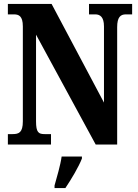

<svg xmlns="http://www.w3.org/2000/svg" viewBox="-20 -734 700 975"><path d="M20 0H239V-53H207C176 -53 163 -61 163 -118V-558L466 0H575V-596C575 -647 592 -661 619 -661H651V-714H432V-661H464C488 -661 508 -648 508 -600V-213L242 -714H20V-661H51C75 -661 96 -653 96 -600V-118C96 -61 76 -53 44 -53H20ZM257 208V221H312C341 178 380 113 396 71V61H293C287 105 268 168 257 208Z"/></svg>

Font: Noto Serif Hebrew ExtraCondensed ExtraBold
Style: Regular
Weight: 800
Width: 2
Designer: Monotype Design Team
Foundry: Monotype Imaging Inc.
Version: Version 2.004